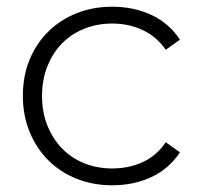

<svg xmlns="http://www.w3.org/2000/svg" viewBox="-20 -547 597 571"><path d="M314 4Q256 4 207.5 -15.5Q159 -35 123.5 -70.5Q88 -106 68 -155Q48 -204 48 -262Q48 -321 68 -369.5Q88 -418 123.5 -453Q159 -488 207.5 -507.5Q256 -527 314 -527Q378 -527 430.5 -502.5Q483 -478 515 -429L473 -399Q445 -439 403.5 -458Q362 -477 314 -477Q269 -477 230.5 -461.5Q192 -446 164.5 -418Q137 -390 121 -350Q105 -310 105 -262Q105 -213 121 -173.5Q137 -134 164.5 -105.5Q192 -77 230.5 -61.5Q269 -46 314 -46Q362 -46 403.5 -64.5Q445 -83 473 -124L515 -94Q483 -45 430.5 -20.5Q378 4 314 4Z"/></svg>

Font: Montserrat-Alt1 Light
Style: Regular
Weight: 300
Designer: Differentunic
Foundry: Differentunic
Version: Version 7.222